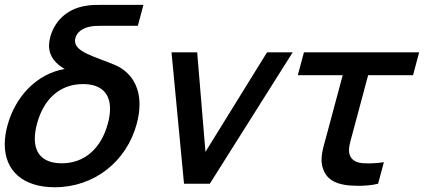

<svg xmlns="http://www.w3.org/2000/svg" viewBox="-23 -755 1743 789"><path d="M450.6 -487.5C367 -522.7 285.2 -540.7 285.2 -586.8C285.2 -590.5 285.7 -594.4 286.8 -598.5C293.5 -623.5 315.4 -638 342.2 -644.5C357.7 -648.5 374.9 -649 396.4 -649H543.4L566.4 -735H395.9C368.9 -735 351.9 -735 332.5 -731.5C241.5 -718.5 197.7 -656 183.5 -603C180.1 -590.2 178.5 -578.4 178.5 -567.6C178.5 -522.7 205.6 -493.2 242.8 -471.5C127.6 -452 39.3 -357.5 7.4 -238.5C0.1 -211.3 -3.5 -185.7 -3.5 -162C-3.5 -53.6 71.2 14.5 202.1 14.5C365.6 14.5 497.8 -92.5 539.2 -247C546.6 -274.9 550.3 -301.2 550.3 -325.7C550.3 -401.3 515.4 -458.8 450.6 -487.5ZM231 -84C157.4 -84 120 -120.7 120 -185.2C120 -203.6 123.1 -224.3 129.2 -247C155.7 -346 221.2 -409.5 318.2 -409.5C392.2 -409.5 429.2 -371.8 429.2 -307.9C429.2 -289.8 426.2 -269.6 420.3 -247.5C393.8 -148.5 327.5 -84 231 -84Z M733.2 0H839.2L1179.8 -540H1074.3L821.3 -131L787.3 -540H681.8Z M1392.6 4.5C1407.6 7.1 1427.7 8.6 1448.9 8.6C1477 8.6 1507.3 6 1530.8 0L1554.5 -88.5C1533.8 -85.3 1511 -83.6 1489.9 -83.6C1481.2 -83.6 1472.8 -83.9 1464.9 -84.5C1441.2 -87.5 1420.7 -96.5 1413.6 -120.5C1411.9 -125.9 1411.1 -131.5 1411.1 -137.7C1411.1 -157.9 1419.3 -183 1428.6 -217.5L1489.8 -446H1674.3L1699.5 -540H1226L1200.8 -446H1385.3L1322.7 -212.5C1310.1 -165.5 1298.4 -130.7 1298.4 -98.6C1298.4 -86.7 1300 -75.1 1303.8 -63.5C1318.6 -18 1353.5 -2.5 1392.6 4.5Z"/></svg>

Font: Manrope
Style: SemiBoldItalic
Weight: 600
Italic angle: -15°
Designer: Mikhail Sharanda
Foundry: Mikhail Sharanda
Version: Version 4.502;hotconv 1.0.109;makeotfexe 2.5.65596